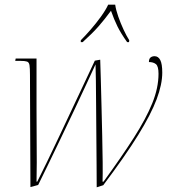

<svg xmlns="http://www.w3.org/2000/svg" viewBox="-20 -786 727 820"><path d="M393 14Q393 -23 392.5 -80.5Q392 -138 391.5 -204Q391 -270 390.5 -332.5Q390 -395 389.5 -443Q389 -491 388 -511Q372 -476 348 -424.5Q324 -373 296 -313.5Q268 -254 239.5 -195Q211 -136 186 -84Q161 -32 143 4L110 13L108 -466Q108 -495 106 -507.5Q104 -520 95.5 -523Q87 -526 68 -526H45L47 -536H136Q136 -493 136 -437Q136 -381 136 -320Q136 -259 136.5 -200Q137 -141 137 -91.5Q137 -42 136 -10H139Q156 -44 181 -95Q206 -146 234 -206Q262 -266 290.5 -326Q319 -386 343.5 -438.5Q368 -491 385 -527L408 -531Q409 -501 410.5 -449Q412 -397 413.5 -334Q415 -271 416.5 -208.5Q418 -146 418.5 -93.5Q419 -41 418 -10H422Q500 -117 552 -198.5Q604 -280 630.5 -345.5Q657 -411 657 -471Q657 -503 646 -512Q635 -521 616 -521Q616 -535 623 -540.5Q630 -546 640 -546Q656 -546 664.5 -529.5Q673 -513 673 -476Q673 -426 649 -362Q625 -298 570 -209Q515 -120 421 5ZM325 -614Q344 -633 367.5 -660Q391 -687 411.5 -715.5Q432 -744 442 -766H472Q475 -744 485 -715.5Q495 -687 507.5 -660Q520 -633 532 -614L531 -606H523Q496 -644 481.5 -673.5Q467 -703 454 -740Q426 -702 400.5 -673Q375 -644 333 -606H325Z"/></svg>

Font: Noto Serif Display SemiCondensed Thin
Style: Italic
Weight: 100
Width: 4
Italic angle: -12°
Designer: Monotype Design Team
Foundry: Monotype Imaging Inc.
Version: Version 2.009